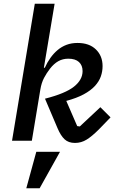

<svg xmlns="http://www.w3.org/2000/svg" viewBox="-20 -760 640 1037"><path d="M176 60H304L194 257H122ZM168 -740H275L217 -394H222Q235 -423 252.5 -447.5Q270 -472 291.5 -490Q313 -508 339.5 -518Q366 -528 399 -528Q462 -528 498 -493Q534 -458 534 -403Q534 -374 524.5 -347Q515 -320 492.5 -295.5Q470 -271 432 -250.5Q394 -230 338 -215L397 -79L411 -77L522 -181L577 -126L514 -61Q477 -24 448 -6Q419 12 385 12Q350 12 329 -7.5Q308 -27 291 -67L223 -227Q333 -255 379.5 -292Q426 -329 426 -376Q426 -407 406.5 -425Q387 -443 349 -443Q319 -443 295 -429.5Q271 -416 250 -389Q232 -366 218 -339.5Q204 -313 198 -277L152 0H45Z"/></svg>

Font: IBM Plex Mono Medium
Style: Italic
Weight: 500
Italic angle: -9°
Monospace: yes
Designer: Mike Abbink, Paul van der Laan, Pieter van Rosmalen
Foundry: Bold Monday
Version: Version 2.3